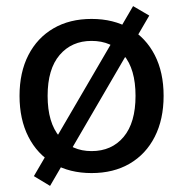

<svg xmlns="http://www.w3.org/2000/svg" viewBox="-20 -558 600 629"><path d="M280 9Q208 9 155 -22Q102 -53 73 -110Q44 -167 44 -244Q44 -321 73 -377.5Q102 -434 155 -465Q208 -496 280 -496Q352 -496 405 -465Q458 -434 487 -377.5Q516 -321 516 -244Q516 -167 487 -110Q458 -53 405 -22Q352 9 280 9ZM280 -63Q346 -63 385 -109.5Q424 -156 424 -244Q424 -332 385 -378Q346 -424 280 -424Q215 -424 175.5 -378Q136 -332 136 -244Q136 -156 175.5 -109.5Q215 -63 280 -63ZM144 51 91 19 416 -538 469 -507Z"/></svg>

Font: Nunito Sans 12pt Medium
Style: Regular
Weight: 500
Designer: Vernon Adams
Foundry: Vernon Adams
Version: Version 3.101;gftools[0.9.27]